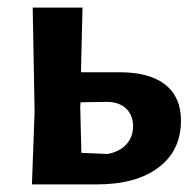

<svg xmlns="http://www.w3.org/2000/svg" viewBox="-20 -485 503 505"><path d="M64 0 71 -192 66 -465H197L193 -295H294Q373 -295 414.5 -262.5Q456 -230 456 -168Q456 -89 397 -44.5Q338 0 235 0ZM191 -205 194 -83 263 -80Q295 -86 312.5 -105.5Q330 -125 330 -153Q330 -183 310.5 -200.5Q291 -218 257 -217L192 -216Z"/></svg>

Font: Alegreya Sans
Style: Bold
Weight: 700
Designer: Juan Pablo del Peral
Foundry: Huerta Tipografica
Version: Version 2.007